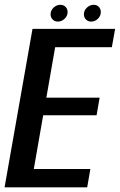

<svg xmlns="http://www.w3.org/2000/svg" viewBox="-42 -798 511 818"><path d="M-22.5 0 96.5 -675H448.5L434.5 -597H193L155.5 -382H382.5L369.5 -307H142L102 -78H343L329.5 0ZM204.5 -706Q191 -706 182.2 -715Q173.5 -724 173.5 -737Q173.5 -753.5 186.2 -765.5Q199 -777.5 215 -777.5Q228.5 -777.5 237.2 -768.8Q246 -760 246 -746.5Q246 -730 233.2 -718Q220.5 -706 204.5 -706ZM346.5 -706Q333 -706 324.2 -715Q315.5 -724 315.5 -737Q315.5 -753.5 328.2 -765.5Q341 -777.5 357 -777.5Q370.5 -777.5 379 -768.8Q387.5 -760 387.5 -746.5Q387.5 -730 375 -718Q362.5 -706 346.5 -706Z"/></svg>

Font: Anybody Medium
Style: Italic
Weight: 500
Italic angle: -10°
Designer: Tyler Finck
Foundry: Etcetera Type Company
Version: Version 1.010; ttfautohint (v1.8.3) -l 8 -r 50 -G 200 -x 14 